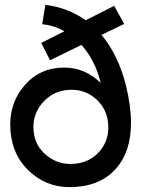

<svg xmlns="http://www.w3.org/2000/svg" viewBox="-20 -758 596 787"><path d="M424 -235Q424 -303 379.5 -346.5Q335 -390 274 -390Q206 -390 161.5 -344.5Q117 -299 117 -238Q117 -170 163 -128Q209 -86 268 -86Q337 -86 380.5 -129.5Q424 -173 424 -235ZM396 -615Q464 -534 496 -409Q517 -323 517 -254Q517 -132 450.5 -61.5Q384 9 265 9Q165 9 93.5 -62.5Q22 -134 22 -248Q22 -343 84 -412Q146 -481 243 -481Q328 -481 393 -418Q370 -511 314 -574L185 -511L149 -582L244 -630Q201 -654 153 -659L166 -738Q258 -727 331 -675L448 -734L489 -660Z"/></svg>

Font: Edgecutting Lite Sharp
Style: Medium
Weight: 500
Designer: RandomMaerks (Nguyen Gia Bao)
Version: Version 1.0